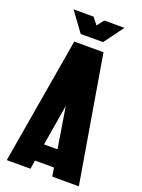

<svg xmlns="http://www.w3.org/2000/svg" viewBox="-160 -928 738 1000"><g transform="rotate(20 209.5 -428.5)"><path d="M291 -700.2 409.2 0H262.2L253.9 -47.9H148.9L141.1 0H9.8L128.9 -700.2ZM67.9 -856.9H179.2L209 -818.8L238.8 -856.9H350.1L271 -749H147ZM164.1 -143.1H238.8L202.1 -370.1Z"/></g></svg>

Font: Quaderni
Style: Regular
Weight: 400
Designer: Romain Laurent, Daphné Lejeune, Alexandre D’Hubert
Foundry: ESAD Valence
Version: Version 1.000;FEAKit 1.0